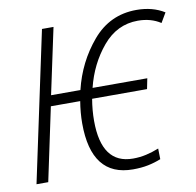

<svg xmlns="http://www.w3.org/2000/svg" viewBox="-81 -809 922 902"><g transform="rotate(-10 380.0 -357.5)"><path d="M616 -15 615 -66Q585 -54 554.5 -47Q524 -40 491 -40Q341 -40 341 -246Q341 -297 350 -350H612L622 -400H361Q388 -510 456.5 -592Q525 -674 625 -674Q687 -674 733 -644L760 -690Q704 -725 627 -725Q500 -725 417 -627Q334 -529 303 -400H163L230 -714H175L23 0H79L153 -349H293Q284 -295 284 -244Q284 10 482 10Q522 10 554 3.5Q586 -3 616 -15Z"/></g></svg>

Font: Noto Sans UI SemiCondensed Light
Style: Italic
Weight: 300
Width: 4
Designer: Monotype Design Team
Foundry: Monotype Imaging Inc.
Version: 1.001